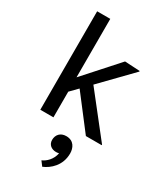

<svg xmlns="http://www.w3.org/2000/svg" viewBox="-234 -764 972 1140"><g transform="rotate(30 252.0 -194.0)"><path d="M305 168.3C295.8 215 263.3 245 235 256.7L258.3 287.5C305 268.3 362.5 220 362.5 136.7C362.5 100 345 58.3 291.7 58.3C251.7 58.3 229.2 85 229.2 120C229.2 151.7 253.3 170.8 285 170.8C291.7 170.8 299.2 170 305 168.3ZM79.2 0H169.2V-175.8L218.3 -225.8L391.7 0H500V-4.2L277.5 -286.7L475 -490V-494.2L371.7 -500L169.2 -274.2V-675H79.2Z"/></g></svg>

Font: Boon Medium
Style: Regular
Weight: 500
Designer: Sungsit Sawaiwan
Foundry: FontUni
Version: Version 2.0